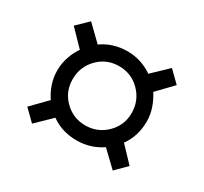

<svg xmlns="http://www.w3.org/2000/svg" viewBox="-102 -718 775 730"><g transform="rotate(30 286.0 -353.0)"><path d="M125 -462.9 59.1 -530.8 107.9 -578.1 173.8 -514.2Q196.8 -530.8 225.3 -539.8Q253.9 -548.8 286.1 -548.8Q316.9 -548.8 344.5 -539.8Q372.1 -530.8 396 -514.2L462.9 -578.1L511.2 -530.8L446.8 -463.9Q461.9 -440.9 471.9 -412.4Q481.9 -383.8 481.9 -353Q481.9 -321.8 472.9 -293Q463.9 -264.2 446.8 -241.2L509.8 -174.8L462.9 -127.9L396 -191.9Q373 -175.8 345 -167Q316.9 -158.2 286.1 -158.2Q253.9 -158.2 225.3 -167Q196.8 -175.8 173.8 -192.9L107.9 -128.9L60.1 -175.8L125 -242.2Q108.9 -265.1 99.4 -293.5Q89.8 -321.8 89.8 -353Q89.8 -382.8 99.4 -411.4Q108.9 -439.9 125 -462.9ZM416 -353Q416 -407.2 378.4 -445.6Q340.8 -483.9 286.1 -483.9Q231.9 -483.9 194.6 -445.8Q157.2 -407.7 157.2 -353Q157.2 -298.3 195.1 -261.2Q232.9 -224.1 286.1 -224.1Q339.8 -224.1 377.9 -261.5Q416 -298.8 416 -353Z"/></g></svg>

Font: NotoSansMyanmarRegular
Style: Regular
Weight: 400
Designer: Monotype Design team
Foundry: Monotype Imaging Inc.
Version: Version 1.05